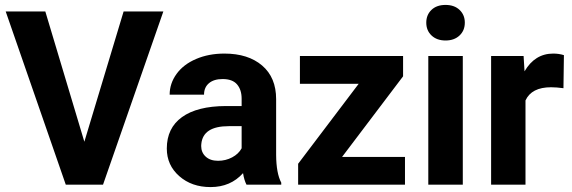

<svg xmlns="http://www.w3.org/2000/svg" viewBox="-20 -758 2346 788"><path d="M326.2 -176.3 487.3 -710.9H650.4L402.8 0H250L3.4 -710.9H166Z M991.7 0Q981.9 -19 977.5 -47.4Q926.3 9.8 844.2 9.8Q766.6 9.8 715.6 -35.2Q664.6 -80.1 664.6 -148.4Q664.6 -232.4 726.8 -277.3Q789.1 -322.3 906.7 -322.8H971.7V-353Q971.7 -389.6 952.9 -411.6Q934.1 -433.6 893.6 -433.6Q857.9 -433.6 837.6 -416.5Q817.4 -399.4 817.4 -369.6H676.3Q676.3 -415.5 704.6 -454.6Q732.9 -493.7 784.7 -515.9Q836.4 -538.1 900.9 -538.1Q998.5 -538.1 1055.9 -489Q1113.3 -439.9 1113.3 -351.1V-122.1Q1113.8 -46.9 1134.3 -8.3V0ZM875 -98.1Q906.2 -98.1 932.6 -112.1Q959 -126 971.7 -149.4V-240.2H918.9Q813 -240.2 806.2 -167L805.7 -158.7Q805.7 -132.3 824.2 -115.2Q842.8 -98.1 875 -98.1Z M1383.8 -113.8H1642.1V0H1203.6V-85.9L1452.1 -414.1H1210.9V-528.3H1634.3V-444.8Z M1879.4 0H1737.8V-528.3H1879.4ZM1729.5 -665Q1729.5 -696.8 1750.7 -717.3Q1772 -737.8 1808.6 -737.8Q1844.7 -737.8 1866.2 -717.3Q1887.7 -696.8 1887.7 -665Q1887.7 -632.8 1866 -612.3Q1844.2 -591.8 1808.6 -591.8Q1772.9 -591.8 1751.2 -612.3Q1729.5 -632.8 1729.5 -665Z M2292.5 -396Q2263.7 -399.9 2241.7 -399.9Q2161.6 -399.9 2136.7 -345.7V0H1995.6V-528.3H2128.9L2132.8 -465.3Q2175.3 -538.1 2250.5 -538.1Q2273.9 -538.1 2294.4 -531.7Z"/></svg>

Font: Vazir
Style: Bold
Weight: 700
Designer: Saber Rastikerdar
Foundry: Saber Rastikerdar
Version: Version 30.0.0